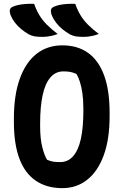

<svg xmlns="http://www.w3.org/2000/svg" viewBox="-20 -955 640 995"><path d="M303 -720Q382 -720 436.5 -681Q491 -642 519.5 -564.5Q548 -487 548 -371V-353Q548 -233 517.5 -150Q487 -67 432 -23.5Q377 20 303 20Q222 20 165.5 -18.5Q109 -57 80.5 -133Q52 -209 52 -323V-341Q52 -463 83 -548Q114 -633 170 -676.5Q226 -720 303 -720ZM188 -301Q188 -237 199 -193Q210 -149 224 -127Q243 -119 257.5 -117Q272 -115 292 -115Q332 -115 359 -145.5Q386 -176 399 -235Q412 -294 412 -379V-393Q412 -438 407 -472Q402 -506 394 -531Q386 -556 376 -572Q357 -580 343 -582.5Q329 -585 308 -585Q268 -585 241 -553.5Q214 -522 201 -462Q188 -402 188 -315ZM157 -935Q168 -903 184 -876.5Q200 -850 223.5 -826.5Q247 -803 279 -779Q263 -773 250.5 -770Q238 -767 225.5 -765.5Q213 -764 197 -764Q175 -764 160 -766.5Q145 -769 129 -777Q107 -790 89.5 -804.5Q72 -819 58 -837Q44 -855 35 -876Q29 -893 31 -903.5Q33 -914 46 -920Q59 -926 76 -929.5Q93 -933 113.5 -934.5Q134 -936 157 -935ZM370 -935Q381 -903 397 -876.5Q413 -850 436.5 -826.5Q460 -803 492 -779Q476 -773 463.5 -770Q451 -767 438.5 -765.5Q426 -764 410 -764Q388 -764 373 -766.5Q358 -769 342 -777Q320 -790 302.5 -804.5Q285 -819 271 -837Q257 -855 248 -876Q242 -893 244 -903.5Q246 -914 259 -920Q272 -926 289 -929.5Q306 -933 326.5 -934.5Q347 -936 370 -935Z"/></svg>

Font: Recursive Monospace Casual
Style: Bold
Weight: 700
Version: Version 1.047